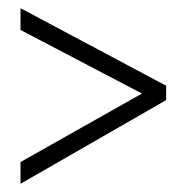

<svg xmlns="http://www.w3.org/2000/svg" viewBox="-20 -588 455 468"><path d="M30 -193V-140L385 -344V-379L30 -568V-515L326 -360Z"/></svg>

Font: Noto Sans Arabic ExtCond Light
Style: Regular
Weight: 300
Width: 2
Designer: Monotype Design Team, Nadine Chahine, Nizar Qandah and Khaled Hosny
Foundry: Monotype Imaging Inc.
Version: Version 2.012